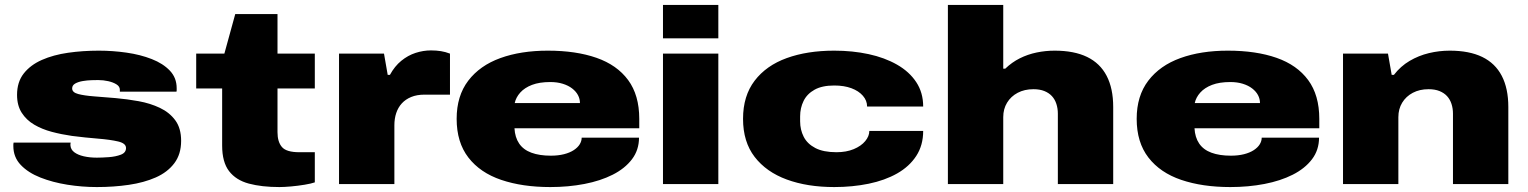

<svg xmlns="http://www.w3.org/2000/svg" viewBox="-20 -745 6183 777"><path d="M372 12Q312 12 252.5 2.5Q193 -7 143.5 -26.5Q94 -46 64 -77.5Q34 -109 34 -154Q34 -157 34 -160.5Q34 -164 35 -168H266Q265 -164 265 -161.5Q265 -159 265 -157Q266 -140 280.5 -129Q295 -118 319 -112.5Q343 -107 372 -107Q392 -107 420 -109Q448 -111 469 -119Q490 -127 490 -146Q490 -165 458 -172.5Q426 -180 376 -184Q326 -188 271 -195Q229 -201 189.5 -211.5Q150 -222 118.5 -240.5Q87 -259 68 -288.5Q49 -318 49 -361Q49 -413 76 -447.5Q103 -482 149.5 -502.5Q196 -523 255.5 -531.5Q315 -540 380 -540Q436 -540 492 -532Q548 -524 594 -506Q640 -488 667.5 -459Q695 -430 695 -388Q695 -385 695 -380.5Q695 -376 694 -374H465V-382Q465 -395 451.5 -403.5Q438 -412 418 -416.5Q398 -421 377 -421Q368 -421 350.5 -420.5Q333 -420 315 -417Q297 -414 284.5 -407Q272 -400 272 -387Q272 -371 296.5 -364.5Q321 -358 361 -355Q401 -352 448 -348Q494 -344 541 -335.5Q588 -327 627 -308.5Q666 -290 689.5 -258Q713 -226 713 -175Q713 -121 685.5 -84.5Q658 -48 610.5 -27Q563 -6 501.5 3Q440 12 372 12Z M1111 12Q1039 12 987 -2Q935 -16 907 -52.5Q879 -89 879 -156V-387H774V-528H888L932 -688H1103V-528H1254V-387H1103V-210Q1103 -171 1121 -150Q1139 -129 1191 -129H1254V-7Q1240 -2 1213 2.5Q1186 7 1158 9.5Q1130 12 1111 12Z M1352 0V-528H1534L1549 -442H1558Q1577 -477 1604 -499Q1631 -521 1662 -531Q1693 -541 1724 -541Q1746 -541 1764.5 -538Q1783 -535 1801 -528V-362H1698Q1667 -362 1644 -352.5Q1621 -343 1606 -326.5Q1591 -310 1583.5 -287.5Q1576 -265 1576 -238V0Z M2207 12Q2094 12 2008.5 -17Q1923 -46 1875.5 -107.5Q1828 -169 1828 -264Q1828 -357 1875 -418.5Q1922 -480 2005 -510Q2088 -540 2197 -540Q2311 -540 2394 -511Q2477 -482 2522 -421Q2567 -360 2567 -264V-226H2062Q2064 -189 2081 -164Q2098 -139 2130.5 -127Q2163 -115 2209 -115Q2239 -115 2262.5 -121Q2286 -127 2302 -137.5Q2318 -148 2326 -161Q2334 -174 2334 -188H2566Q2566 -138 2537.5 -100.5Q2509 -63 2459.5 -38Q2410 -13 2345 -0.5Q2280 12 2207 12ZM2063 -328H2327Q2327 -345 2319 -360Q2311 -375 2295.5 -387Q2280 -399 2257.5 -406Q2235 -413 2207 -413Q2163 -413 2133 -401.5Q2103 -390 2085.5 -370.5Q2068 -351 2063 -328Z M2663 -590V-725H2887V-590ZM2663 0V-528H2887V0Z M3356 12Q3247 12 3164 -18.5Q3081 -49 3034 -110Q2987 -171 2987 -264Q2987 -357 3034 -418.5Q3081 -480 3164 -510Q3247 -540 3356 -540Q3430 -540 3495 -526Q3560 -512 3610 -483.5Q3660 -455 3688 -412.5Q3716 -370 3716 -314H3489Q3489 -338 3472 -357.5Q3455 -377 3425.5 -388Q3396 -399 3356 -399Q3307 -399 3276.5 -382Q3246 -365 3232 -336.5Q3218 -308 3218 -274V-254Q3218 -220 3232.5 -191.5Q3247 -163 3279.5 -146Q3312 -129 3365 -129Q3405 -129 3435 -141.5Q3465 -154 3481.5 -174Q3498 -194 3498 -215H3716Q3716 -157 3688 -114Q3660 -71 3610.5 -43Q3561 -15 3495.5 -1.5Q3430 12 3356 12Z M3816 0V-725H4040V-467H4048Q4075 -493 4107 -509Q4139 -525 4175 -532.5Q4211 -540 4248 -540Q4327 -540 4379.5 -514.5Q4432 -489 4458.5 -438Q4485 -387 4485 -312V0H4261V-285Q4261 -306 4255 -324.5Q4249 -343 4237 -356Q4225 -369 4206.5 -376.5Q4188 -384 4162 -384Q4126 -384 4098.5 -369.5Q4071 -355 4055.5 -329.5Q4040 -304 4040 -271V0Z M4959 12Q4846 12 4760.5 -17Q4675 -46 4627.5 -107.5Q4580 -169 4580 -264Q4580 -357 4627 -418.5Q4674 -480 4757 -510Q4840 -540 4949 -540Q5063 -540 5146 -511Q5229 -482 5274 -421Q5319 -360 5319 -264V-226H4814Q4816 -189 4833 -164Q4850 -139 4882.5 -127Q4915 -115 4961 -115Q4991 -115 5014.5 -121Q5038 -127 5054 -137.5Q5070 -148 5078 -161Q5086 -174 5086 -188H5318Q5318 -138 5289.5 -100.5Q5261 -63 5211.5 -38Q5162 -13 5097 -0.5Q5032 12 4959 12ZM4815 -328H5079Q5079 -345 5071 -360Q5063 -375 5047.5 -387Q5032 -399 5009.5 -406Q4987 -413 4959 -413Q4915 -413 4885 -401.5Q4855 -390 4837.5 -370.5Q4820 -351 4815 -328Z M5415 0V-528H5597L5612 -442H5621Q5648 -477 5684.5 -498.5Q5721 -520 5762.5 -530Q5804 -540 5847 -540Q5926 -540 5978.5 -514.5Q6031 -489 6057.5 -438Q6084 -387 6084 -312V0H5860V-285Q5860 -306 5854 -324.5Q5848 -343 5836 -356Q5824 -369 5805.5 -376.5Q5787 -384 5761 -384Q5725 -384 5697.5 -369.5Q5670 -355 5654.5 -329.5Q5639 -304 5639 -271V0Z"/></svg>

Font: Archivo Expanded Black
Style: Regular
Weight: 900
Width: 7
Designer: Hector Gatti
Foundry: Omnibus-Type
Version: Version 2.001